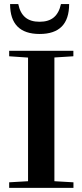

<svg xmlns="http://www.w3.org/2000/svg" viewBox="-20 -909 399 929"><path d="M171.9 -744.6Q28.8 -744.6 28.8 -889.2H68.4Q77.1 -846.2 102.3 -825Q127.4 -803.7 171.4 -803.7Q215.3 -803.7 240.5 -825Q265.6 -846.2 274.9 -889.2H314.5Q314.5 -744.6 171.9 -744.6ZM24.4 0V-26.9L115.7 -32.2V-630.4L24.4 -636.7V-663.1H335V-636.7L243.2 -630.9V-32.2L335.4 -26.9V0Z"/></svg>

Font: Elstob 18pt SemiBold
Style: Regular
Weight: 600
Designer: Peter S. Baker
Version: Version 1.015